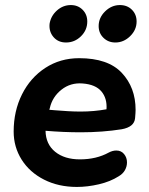

<svg xmlns="http://www.w3.org/2000/svg" viewBox="-20 -729 588 759"><path d="M34 -209Q34 -290 67 -356Q100 -422 159 -460.5Q218 -499 293 -499Q407 -499 461.5 -441Q516 -383 516 -295Q516 -284 514 -262Q511 -227 461 -218Q385 -206 299 -206Q231 -206 160 -212Q161 -159 198 -129Q235 -99 296 -99Q361 -99 410 -126Q425 -134 440 -134Q459 -134 470.5 -120Q482 -106 482 -87Q482 -71 474 -56.5Q466 -42 449 -32Q416 -11 371 -0.5Q326 10 284 10Q211 10 154 -19Q97 -48 65.5 -98Q34 -148 34 -209ZM199 -293Q224 -291 249 -289.5Q274 -288 299 -288Q352 -288 401 -297Q404 -340 381 -367.5Q358 -395 307 -399Q259 -403 223 -374.5Q187 -346 177 -302L175 -295ZM176 -635Q181 -666 205 -687.5Q229 -709 260 -709Q288 -709 306.5 -690.5Q325 -672 325 -644Q325 -610 300 -585.5Q275 -561 241 -561Q210 -561 191.5 -582.5Q173 -604 176 -635ZM370 -626Q370 -659 395.5 -684Q421 -709 454 -709Q483 -709 501.5 -690.5Q520 -672 520 -644Q520 -611 494.5 -586Q469 -561 436 -561Q408 -561 389 -579.5Q370 -598 370 -626Z"/></svg>

Font: SN Pro Bold
Style: Bold Italic
Weight: 700
Italic angle: -9°
Designer: Tobias Whetton
Foundry: Supernotes
Version: Version 1.003